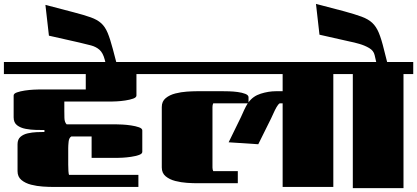

<svg xmlns="http://www.w3.org/2000/svg" viewBox="-20 -959 2140 985"><path d="M0 -579V-641H760V-579H680V-469Q680 -459 663 -453Q646 -447 622.5 -443.5Q599 -440 578.5 -439Q558 -438 550 -438H310V-390Q310 -376 310.5 -354Q311 -332 322 -321H580Q588 -321 608.5 -320Q629 -319 652.5 -315.5Q676 -312 693 -306Q710 -300 710 -290V-180Q710 -170 693 -164Q676 -158 652.5 -154.5Q629 -151 608.5 -150Q588 -149 580 -149H450V-259H346Q334 -252 332 -232Q330 -212 330 -199V-114Q330 -96 331 -81.5Q332 -67 334 -62H690V0H250Q229 0 199 -2Q169 -4 139.5 -11.5Q110 -19 90 -35.5Q70 -52 70 -81V-219Q70 -244 85 -257Q100 -270 122.5 -275Q145 -280 168 -281Q191 -282 208 -282V-292Q190 -292 164 -292.5Q138 -293 111.5 -298Q85 -303 67.5 -316.5Q50 -330 50 -357V-469Q50 -479 67 -485Q84 -491 107.5 -494.5Q131 -498 151.5 -499Q172 -500 180 -500H420V-579Z M231 -776 213 -934 358 -896Q412 -882 445.5 -870Q479 -858 499 -840Q519 -822 532 -791Q545 -760 559 -707L581 -623H525L517 -654Q508 -688 490.5 -703.5Q473 -719 447 -726Q421 -733 386 -741Z M760 -579V-641H1740V-579H1690V0H1430V-429H1415Q1407 -424 1398.5 -409Q1390 -394 1383 -378Q1376 -362 1371 -352L1305 -219L1153 -229L1216 -358Q1224 -376 1232.5 -394.5Q1241 -413 1251 -429H1074Q1070 -421 1070 -410V-100Q1070 -89 1074 -81H1200V-19H990Q969 -19 939 -21Q909 -23 879.5 -30.5Q850 -38 830 -54.5Q810 -71 810 -100V-410Q810 -439 830 -455.5Q850 -472 879.5 -479.5Q909 -487 939 -489Q969 -491 990 -491H1125Q1134 -491 1155 -490.5Q1176 -490 1199 -487Q1222 -484 1238.5 -477.5Q1255 -471 1255 -460V-434Q1278 -466 1318 -478.5Q1358 -491 1395 -491H1430V-579Z M1740 -579V-641H1910L1902 -676Q1897 -699 1874 -712.5Q1851 -726 1823 -734Q1795 -742 1774 -746L1619 -781L1601 -939L1746 -901Q1801 -886 1835 -873.5Q1869 -861 1889.5 -842Q1910 -823 1923.5 -790.5Q1937 -758 1950 -704L1966 -641H2100V-579H2050V6H1790V-579Z"/></svg>

Font: Gajraj One
Style: Regular
Weight: 400
Designer: Saurabh Sharma
Foundry: Saurabh Sharma
Version: Version 1.000